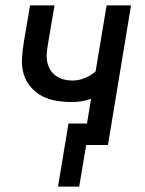

<svg xmlns="http://www.w3.org/2000/svg" viewBox="-20 -540 540 715"><path d="M275 155H196L235 -80H304L319 -172Q302 -166 284.5 -163Q267 -160 250 -160Q220 -160 191 -164.5Q162 -169 137 -182Q112 -195 93.5 -217Q75 -239 67.5 -266.5Q60 -294 62 -324.5Q64 -355 69 -385L92 -520H183L158 -372Q155 -355 154 -338.5Q153 -322 156.5 -306.5Q160 -291 168.5 -278Q177 -265 190 -256.5Q203 -248 218 -244Q233 -240 250 -240Q272 -240 295 -249Q318 -258 336 -274L377 -520H468L382 0H301Z"/></svg>

Font: Iosevka Medium Oblique
Style: Regular
Weight: 500
Italic angle: -9°
Monospace: yes
Designer: Belleve Invis
Foundry: Belleve Invis
Version: Version 32.5.0; ttfautohint (v1.8.4)